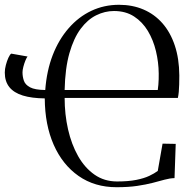

<svg xmlns="http://www.w3.org/2000/svg" viewBox="-20 -771 812 802"><path d="M714 -170 709 -27Q689.5 -26.5 667.5 -20.5Q645.5 -14.5 617.8 -7.2Q590 0 553.2 5.5Q516.5 11 467 11Q375.5 11 308.2 -36Q241 -83 204.2 -166.5Q167.5 -250 167 -360Q112.5 -360.5 75.2 -372Q38 -383.5 19 -407.2Q0 -431 0 -468Q0 -482.5 4.5 -499.5Q9 -516.5 15.2 -530Q21.5 -543.5 27 -547L95 -535Q91 -530 86 -517.8Q81 -505.5 77.5 -491.8Q74 -478 74 -469Q74 -450.5 79.8 -433.8Q85.5 -417 105.8 -406.2Q126 -395.5 169 -395Q175 -475.5 200.2 -540.8Q225.5 -606 266.8 -653.2Q308 -700.5 361.5 -725.8Q415 -751 477 -751Q533.5 -751 579.5 -731.2Q625.5 -711.5 658.8 -673.5Q692 -635.5 710.2 -580.8Q728.5 -526 729 -456Q729 -435.5 728.5 -418.5Q728 -401.5 726.8 -387.5Q725.5 -373.5 723 -362H250Q250 -293.5 264.2 -230.8Q278.5 -168 306.2 -119Q334 -70 374.8 -41.5Q415.5 -13 469 -13Q516 -13 548.8 -19.5Q581.5 -26 603.2 -36.2Q625 -46.5 639 -57L659 -171ZM250 -395H639Q640.5 -406 641.5 -417.2Q642.5 -428.5 642.8 -440.2Q643 -452 643 -464Q642.5 -511 631.5 -557.2Q620.5 -603.5 597.8 -641.5Q575 -679.5 540 -702.2Q505 -725 456 -725Q418 -725 382 -707.2Q346 -689.5 317 -650.8Q288 -612 270 -549Q252 -486 250 -395Z"/></svg>

Font: Merriweather 144pt Light
Style: Regular
Weight: 300
Version: Version 2.100